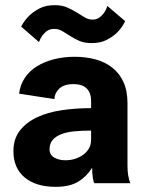

<svg xmlns="http://www.w3.org/2000/svg" viewBox="-20 -710 570 744"><path d="M192 -690Q220 -690 240.5 -681Q261 -672 277.5 -661.5Q294 -651 308.5 -642.5Q323 -634 339 -634Q354 -634 365 -642Q376 -650 383 -660Q391 -671 396 -687L465 -628Q453 -603 435 -585Q419 -569 394.5 -556Q370 -543 335 -543Q307 -543 287.5 -551.5Q268 -560 252 -570.5Q236 -581 221.5 -589.5Q207 -598 190 -598Q173 -598 162 -590Q151 -582 144 -572Q136 -561 131 -547L62 -607Q74 -630 92 -648Q108 -664 132.5 -677Q157 -690 192 -690ZM346 0Q342 -5 339.5 -22.5Q337 -40 337 -60Q316 -26 283 -6Q250 14 196 14Q119 14 75.5 -22.5Q32 -59 32 -124Q32 -172 57 -204Q82 -236 123.5 -255.5Q165 -275 219.5 -283Q274 -291 333 -291V-322Q333 -349 316.5 -366.5Q300 -384 265 -384Q227 -384 209 -366Q191 -348 191 -326L54 -347Q58 -381 76 -408Q94 -435 123 -453Q152 -471 189.5 -480.5Q227 -490 269 -490Q312 -490 349.5 -480Q387 -470 415 -448Q443 -426 458.5 -392Q474 -358 474 -310V-67Q474 -46 477 -29Q480 -12 485 0ZM234 -89Q253 -89 270.5 -94.5Q288 -100 302 -110Q316 -120 324.5 -134.5Q333 -149 333 -168V-204Q297 -204 267 -201Q237 -198 216 -189.5Q195 -181 183.5 -167Q172 -153 172 -132Q172 -110 190 -99.5Q208 -89 234 -89Z"/></svg>

Font: Post Grotesk Bold
Style: Bold
Weight: 700
Version: Version 1.0